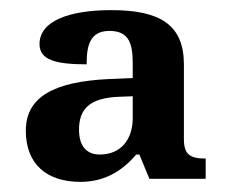

<svg xmlns="http://www.w3.org/2000/svg" viewBox="-20 -739 446 379"><path d="M139 -380C191 -380 225 -406 249 -434H255L275 -386H386V-426C354 -426 343 -435 343 -465V-612C343 -690 296 -719 200 -719C115 -719 58 -697 58 -652C58 -621 89 -612 151 -612C151 -648 157 -678 196 -678C236 -678 242 -651 242 -613V-585L196 -583C85 -578 31 -547 31 -481C31 -415 72 -380 139 -380ZM177 -434C154 -434 136 -447 136 -483C136 -524 157 -546 216 -548L242 -549V-506C242 -464 219 -434 177 -434Z"/></svg>

Font: Noto Serif Ethiopic SemiBold
Style: Regular
Weight: 600
Designer: Monotype Design Team
Foundry: Monotype Imaging Inc.
Version: Version 2.102